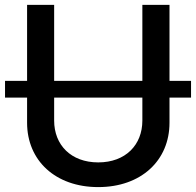

<svg xmlns="http://www.w3.org/2000/svg" viewBox="-24 -747 795 779"><path d="M751.1 -419H663.7V-727.3H553.6V-419H195.7V-727.3H85.9V-419H-3.6V-350.9H85.9V-248.9C85.9 -96.2 200.3 12.1 374.6 12.1C549 12.1 663.7 -96.2 663.7 -248.9V-350.9H751.1ZM195.7 -257.8V-350.9H553.6V-257.8C553.6 -159.1 485.4 -88.1 374.6 -88.1C263.8 -88.1 195.7 -159.1 195.7 -257.8Z"/></svg>

Font: Magic Ui Pro Medium
Style: Regular
Weight: 500
Designer: Stefan Endress, Andreas Faust
Version: Version 1.000;FEAKit 1.0